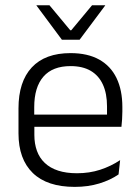

<svg xmlns="http://www.w3.org/2000/svg" viewBox="-20 -702 532 732"><path d="M265 10.5Q159.5 10.5 105 -42.5Q50.5 -95.5 50.5 -193.5V-288.5Q50.5 -390.5 101.2 -445Q152 -499.5 249 -499.5Q314 -499.5 358 -475Q402 -450.5 424.2 -404.5Q446.5 -358.5 446.5 -294V-276.5Q446.5 -262 445.5 -247.5Q444.5 -233 443 -218.5H387Q388 -240.5 388 -260.2Q388 -280 388 -296.5Q388 -345.5 372.2 -379.8Q356.5 -414 325.8 -432Q295 -450 249 -450Q180.5 -450 145.5 -409.8Q110.5 -369.5 110.5 -293.5V-246L111 -238V-187.5Q111 -154 120.8 -127Q130.5 -100 150.8 -80.8Q171 -61.5 201.8 -51.5Q232.5 -41.5 273.5 -41.5Q321 -41.5 361.8 -54.8Q402.5 -68 438 -91.5L432 -37Q401 -15.5 358.5 -2.5Q316 10.5 265 10.5ZM82 -218.5V-265H429.5V-218.5ZM216 -550.5 119 -681V-682H168.5L248 -586.5H251.5L331 -682H381V-681L283.5 -550.5Z"/></svg>

Font: Anek Latin Light
Style: Regular
Weight: 300
Designer: Yesha Goshar
Foundry: Ek Type
Version: Version 1.003